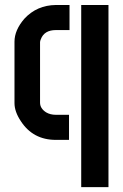

<svg xmlns="http://www.w3.org/2000/svg" viewBox="-20 -561 494 770"><path d="M204.1 0Q112.3 0 63.5 -75.2Q38.1 -113.3 38.1 -147.5V-393.6Q38.1 -440.4 78.1 -486.3Q127.9 -540 204.1 -541H258.8V-440.4H204.1Q157.2 -440.4 143.6 -403.3Q140.6 -396.5 140.6 -391.6V-149.4Q140.6 -126 165 -110.4Q181.6 -100.6 204.1 -100.6H256.8V0ZM305.7 189.5V-541H415V189.5Z"/></svg>

Font: Post No Bills Colombo
Style: Bold
Weight: 800
Designer: Kosala Senevirathne, Siva Puranthara, Lasantha Premarathna, Tharique Azeez
Foundry: Mooniak
Version: Version 1.220 ; ttfautohint (v1.5)